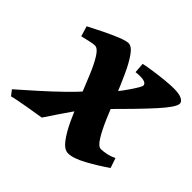

<svg xmlns="http://www.w3.org/2000/svg" viewBox="-139 -550 697 697"><g transform="rotate(45 210.0 -201.0)"><path d="M444.3 -396.5Q444.3 -378.4 397.2 -326.4Q350.1 -274.4 259.3 -184.1L214.4 -222.7Q254.4 -269 279.3 -305.7Q304.2 -342.3 304.2 -349.1Q304.2 -365.2 270.5 -365.2Q262.2 -365.2 249.5 -363.8L246.6 -403.3Q266.6 -407.7 294.2 -411.6Q321.8 -415.5 347.9 -418Q374 -420.4 389.2 -420.4Q418.5 -420.4 431.4 -413.3Q444.3 -406.2 444.3 -396.5ZM431.6 -53.7Q393.1 -26.9 351.8 -4.4Q310.5 18.1 284.7 18.1Q265.1 18.1 246.1 -6.8Q227.1 -31.7 208.7 -71.3Q190.4 -110.8 172.9 -155Q155.3 -199.2 138.9 -238.8Q122.6 -278.3 106.9 -303.2Q91.3 -328.1 77.1 -328.1Q69.3 -328.1 51.3 -324.2Q33.2 -320.3 18.1 -316.4L6.3 -356Q33.2 -370.1 63.7 -385Q94.2 -399.9 119.9 -410.2Q145.5 -420.4 157.2 -420.4Q173.8 -420.4 191.4 -395.5Q209 -370.6 226.8 -331.5Q244.6 -292.5 262.2 -248.8Q279.8 -205.1 296.6 -166Q313.5 -127 329.1 -102.1Q344.7 -77.1 358.4 -77.1Q369.1 -77.1 385.5 -80.3Q401.9 -83.5 418.5 -91.8ZM234.4 -165.5Q215.8 -138.7 188.5 -99.4Q161.1 -60.1 125.5 -6.3Q117.2 -4.9 98.6 -2Q80.1 1 58.6 4.6Q37.1 8.3 18.8 12Q0.5 15.6 -7.8 18.1L-23.9 -2.4Q5.4 -28.3 44.7 -63.2Q84 -98.1 122.6 -135.7Q161.1 -173.3 187.5 -206.1Z"/></g></svg>

Font: Dai Banna SIL
Style: Bold Italic
Weight: 700
Italic angle: -11°
Designer: Victor Gaultney
Foundry: SIL International
Version: Version 4.000